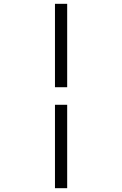

<svg xmlns="http://www.w3.org/2000/svg" viewBox="-20 -843 640 1006"><path d="M268 -386V-823H332V-386ZM268 143V-294H332V143Z"/></svg>

Font: Iosevka Aile Light
Style: Regular
Weight: 300
Designer: Belleve Invis
Foundry: Belleve Invis
Version: Version 27.3.5; ttfautohint (v1.8.4)